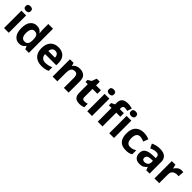

<svg xmlns="http://www.w3.org/2000/svg" viewBox="458 -2514 4274 4274"><g transform="rotate(45 2594.5 -377.5)"><path d="M227 -546V0H78V-546ZM153 -760Q186 -760 210 -744.5Q234 -729 234 -686.8Q234 -646 210 -630Q186 -614 153 -614Q118.7 -614 95.4 -630Q72 -646 72 -686.8Q72 -729 95.4 -744.5Q118.7 -760 153 -760Z M556 10Q465 10 407.5 -61.5Q350 -133 350 -272Q350 -412 408 -484Q466 -556 560 -556Q619 -556 657 -533Q695 -510 717 -476H722Q719 -492 715 -522.5Q711 -553 711 -585V-760H860V0H746L717 -71H711Q689 -37 652 -13.5Q615 10 556 10ZM608 -109Q670 -109 695 -145.5Q720 -182 721 -255V-271Q721 -351 696.5 -393Q672 -435 606 -435Q557 -435 529 -392.5Q501 -350 501 -270Q501 -190 529 -149.5Q557 -109 608 -109Z M1241 -556Q1317 -556 1371.5 -527Q1426 -498 1456 -443Q1486 -388 1486 -308V-236H1134Q1136 -173 1171.5 -137Q1207 -101 1270 -101Q1323 -101 1366 -111.5Q1409 -122 1455 -144V-29Q1415 -9 1370.5 0.5Q1326 10 1263 10Q1181 10 1118 -20.5Q1055 -51 1019 -113Q983 -175 983 -269Q983 -365 1015.5 -428.5Q1048 -492 1106 -524Q1164 -556 1241 -556ZM1242 -450Q1199 -450 1170.5 -422Q1142 -394 1137 -335H1346Q1345 -385 1320 -417.5Q1295 -450 1242 -450Z M1917 -556Q2005 -556 2058 -508.5Q2111 -461 2111 -356V0H1962V-319Q1962 -378 1941 -407.5Q1920 -437 1874 -437Q1806 -437 1781 -390.5Q1756 -344 1756 -257V0H1607V-546H1721L1741 -476H1749Q1775 -518 1820.5 -537Q1866 -556 1917 -556Z M2494 -109Q2519 -109 2542 -114Q2565 -119 2588 -126V-15Q2564 -5 2528.5 2.5Q2493 10 2451 10Q2402 10 2363.5 -6Q2325 -22 2302.5 -61.5Q2280 -101 2280 -171V-434H2209V-497L2291 -547L2334 -662H2429V-546H2582V-434H2429V-171Q2429 -140 2447 -124.5Q2465 -109 2494 -109Z M2847 -546V0H2698V-546ZM2773 -760Q2806 -760 2830 -744.5Q2854 -729 2854 -686.8Q2854 -646 2830 -630Q2806 -614 2773 -614Q2738.7 -614 2715.4 -630Q2692 -646 2692 -686.8Q2692 -729 2715.4 -744.5Q2738.7 -760 2773 -760Z M3305 -434H3176V0H3027V-434H2945V-506L3027 -546V-586Q3027 -656 3050.5 -694.5Q3074 -733 3117.5 -749Q3161 -765 3220 -765Q3264 -765 3299.5 -758Q3335 -751 3357 -742L3319 -633Q3302 -638 3282 -642.5Q3262 -647 3236 -647Q3205 -647 3190.5 -628Q3176 -609 3176 -580V-546H3305Z M3539 -546V0H3390V-546ZM3465 -760Q3498 -760 3522 -744.5Q3546 -729 3546 -686.8Q3546 -646 3522 -630Q3498 -614 3465 -614Q3430.7 -614 3407.4 -630Q3384 -646 3384 -686.8Q3384 -729 3407.4 -744.5Q3430.7 -760 3465 -760Z M3917 10Q3836 10 3779 -19.5Q3722 -49 3692 -111Q3662 -173 3662 -270Q3662 -370 3696 -433Q3730 -496 3790.5 -526Q3851 -556 3930 -556Q3986 -556 4027.5 -545Q4069 -534 4100 -519L4056 -404Q4021 -418 3990.5 -427Q3960 -436 3930 -436Q3814 -436 3814 -271Q3814 -189 3844.5 -150Q3875 -111 3930 -111Q3977 -111 4013 -123.5Q4049 -136 4083 -158V-31Q4049 -9 4011.5 0.5Q3974 10 3917 10Z M4433 -557Q4543 -557 4601.5 -509.5Q4660 -462 4660 -364V0H4556L4527 -74H4523Q4488 -30 4449 -10Q4410 10 4342 10Q4269 10 4221 -32.5Q4173 -75 4173 -163Q4173 -250 4234 -291.5Q4295 -333 4417 -337L4512 -340V-364Q4512 -407 4489.5 -427Q4467 -447 4427 -447Q4387 -447 4349 -435.5Q4311 -424 4273 -407L4224 -508Q4268 -531 4321.5 -544Q4375 -557 4433 -557ZM4454 -251Q4382 -249 4354 -225Q4326 -201 4326 -162Q4326 -128 4346 -113.5Q4366 -99 4398 -99Q4446 -99 4479 -127.5Q4512 -156 4512 -208V-253Z M5118 -556Q5129 -556 5144 -555Q5159 -554 5168 -552L5157 -412Q5150 -414 5136.5 -415.5Q5123 -417 5113 -417Q5075 -417 5040 -403.5Q5005 -390 4983.5 -360Q4962 -330 4962 -278V0H4813V-546H4926L4948 -454H4955Q4979 -496 5021 -526Q5063 -556 5118 -556Z"/></g></svg>

Font: Noto Naskh Arabic
Style: Regular
Weight: 400
Designer: Monotype Design Team, David Williams, Mohamad Dakak and Nizar Qandah
Foundry: Monotype Imaging Inc.
Version: Version 2.013